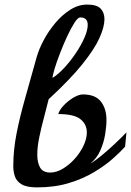

<svg xmlns="http://www.w3.org/2000/svg" viewBox="-20 -792 573 840"><path d="M142.1 27.8Q96.7 27.8 74.5 14.4Q52.2 1 45.2 -20.3Q38.1 -41.5 38.1 -64.9Q38.1 -135.3 52.5 -208.3Q66.9 -281.2 90.3 -363.3Q113.8 -445.3 140.1 -541Q149.9 -576.2 171.1 -616.2Q192.4 -656.2 222.2 -691.7Q252 -727.1 287.6 -749.5Q323.2 -772 361.8 -772Q403.3 -772 420.2 -754.4Q437 -736.8 437 -708Q437 -674.3 415 -625.5Q393.1 -576.7 339.8 -510.5Q286.6 -444.3 192.9 -357.9Q184.1 -321.3 172.4 -277.8Q160.6 -234.4 151.9 -191.9Q143.1 -149.4 143.1 -115.2Q143.1 -80.6 155.5 -58.8Q168 -37.1 200.2 -37.1Q226.6 -37.1 254.6 -53.7Q282.7 -70.3 306.6 -96.9Q330.6 -123.5 345.2 -154.3Q359.9 -185.1 359.9 -212.9Q359.9 -248 332 -270.5Q304.2 -293 234.9 -293Q239.7 -310.5 258.5 -330.6Q277.3 -350.6 301 -364.7Q324.7 -378.9 342.8 -378.9Q397 -378.9 421.4 -347.7Q445.8 -316.4 445.8 -267.1Q445.8 -238.3 439.7 -202.4Q433.6 -166.5 418.5 -132.8Q403.3 -99.1 375 -76.2Q397 -88.9 425.5 -112.5Q454.1 -136.2 482.9 -163.3Q511.7 -190.4 533.2 -212.9L527.3 -150.4Q507.8 -128.4 474.1 -98.4Q440.4 -68.4 392.3 -39.3Q344.2 -10.3 281.7 8.8Q219.2 27.8 142.1 27.8ZM210 -451.2Q234.9 -466.8 261.7 -495.8Q288.6 -524.9 311.8 -559.6Q335 -594.2 349.4 -627Q363.8 -659.7 363.8 -683.1Q363.8 -715.8 331.1 -715.8Q320.8 -715.8 305.7 -692.4Q290.5 -668.9 273.9 -633.1Q257.3 -597.2 242.7 -559.3Q228 -521.5 219 -491.7Q210 -461.9 210 -451.2Z"/></svg>

Font: Norican
Style: Regular
Weight: 400
Designer: Vernon Adams
Foundry: Vernon Adams
Version: Version 1.100; ttfautohint (v1.8.4.7-5d5b);gftools[0.9.33]